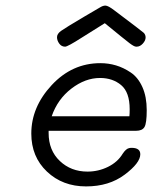

<svg xmlns="http://www.w3.org/2000/svg" viewBox="-20 -663 565 687"><path d="M92 -185Q92 -280 165 -358.5Q238 -437 339 -437Q368 -437 395 -429Q422 -421 448 -403.5Q474 -386 489.5 -351.5Q505 -317 505 -269Q505 -222 497 -208.5Q489 -195 467 -195H154V-187Q154 -125 194 -87Q234 -49 293 -49Q332 -49 366.5 -66Q401 -83 419 -113Q431 -131 442 -133Q446 -134 451 -134Q482 -134 482 -111Q482 -80 426 -38Q370 4 288 4Q204 4 148 -49Q92 -102 92 -185ZM165 -247H443Q444 -256 444 -272Q444 -333 413.5 -358.5Q383 -384 338 -384Q285 -384 235.5 -346Q186 -308 165 -247ZM284 -605Q317 -624 337 -636Q348 -643 357 -643Q367 -643 389 -626Q490 -550 495 -545Q501 -538 501 -529Q501 -518 491 -507Q481 -496 469 -496H467Q460 -496 443.5 -508.5Q427 -521 355 -580Q318 -557 272 -528Q222 -496 213 -496Q200 -496 192 -507Q184 -518 184 -530Q184 -542 198.5 -552.5Q213 -563 284 -605Z"/></svg>

Font: CMU Typewriter Text
Style: LightOblique
Weight: 200
Italic angle: -9.46001°
Version: Version 0.7.0